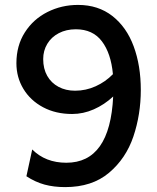

<svg xmlns="http://www.w3.org/2000/svg" viewBox="-20 -745 635 777"><path d="M248.5 -86.4Q425.3 -86.4 438 -354.5Q402.3 -321.3 359.6 -302.5Q316.9 -283.7 272 -283.7Q205.6 -283.7 154.3 -311Q103 -338.4 74.7 -385.3Q46.4 -432.1 46.4 -489.3Q46.4 -560.5 80.6 -614Q114.7 -667.5 171.9 -696.3Q229 -725.1 295.9 -725.1Q377.4 -725.1 434.8 -680.2Q492.2 -635.3 521 -557.4Q549.8 -479.5 549.8 -380.9Q549.8 -281.7 519.8 -192.6Q489.7 -103.5 421.1 -45.7Q352.5 12.2 243.7 12.2Q197.8 12.2 160.2 2Q122.6 -8.3 86.9 -31.7L110.4 -140.1Q164.1 -86.4 248.5 -86.4ZM283.7 -377.9Q327.6 -377.9 367.4 -396Q407.2 -414.1 437 -444.8Q429.2 -529.3 392.3 -577.9Q355.5 -626.5 287.1 -626.5Q248 -626.5 218 -610.8Q188 -595.2 171.4 -567.6Q154.8 -540 154.8 -505.9Q154.8 -466.8 171.1 -438Q187.5 -409.2 216.8 -393.6Q246.1 -377.9 283.7 -377.9Z"/></svg>

Font: Lesson One Medium
Style: Regular
Weight: 500
Designer: But Ko, Victor Gaultney, Annie Olsen, Julie Remington, Don Collingsworth, Eric Hays, Becca Hirsbrunner
Version: Version 1.100